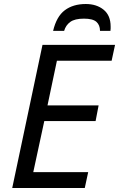

<svg xmlns="http://www.w3.org/2000/svg" viewBox="-20 -938 594 958"><path d="M41 0 192 -714H554L537 -635H264L217 -412H472L457 -334H201L146 -79H420L403 0ZM245 -784Q262 -856 303.5 -887Q345 -918 408 -918Q462 -918 497 -889.5Q532 -861 532 -806Q532 -801 532 -795.5Q532 -790 531 -784H479Q479 -813 461 -829Q443 -845 399 -845Q353 -845 330.5 -828.5Q308 -812 300 -784Z"/></svg>

Font: Noto IKEA Latin
Style: Italic
Weight: 400
Italic angle: -12°
Designer: Monotype Design Team
Foundry: Monotype Imaging Inc.
Version: Version 1.0